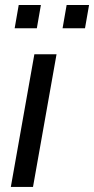

<svg xmlns="http://www.w3.org/2000/svg" viewBox="-20 -741 373 761"><path d="M38.1 -628.9 54.2 -721.2H142.1L126 -628.9ZM228 -628.9 244.1 -721.2H333L316.9 -628.9ZM22.9 0 116.2 -525.9H204.1L110.8 0Z"/></svg>

Font: Archivo
Style: Italic
Weight: 400
Italic angle: -10°
Designer: Hector Gatti
Foundry: Omnibus-Type
Version: Version 2.001